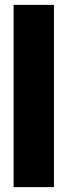

<svg xmlns="http://www.w3.org/2000/svg" viewBox="-20 -770 282 790"><path d="M36 0H202V-750H36Z"/></svg>

Font: Asimov Pro
Style: Ult
Weight: 900
Designer: Google
Version: Version 2.000980; 2014